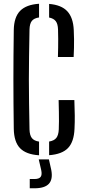

<svg xmlns="http://www.w3.org/2000/svg" viewBox="-20 -826 465 1030"><path d="M189.5 7Q120.1 2.6 87.7 -30.9Q55.2 -64.4 53.9 -135Q52.9 -207.3 52.4 -272.3Q51.9 -337.3 51.9 -399.9Q51.9 -462.4 52.4 -527.3Q52.9 -592.3 53.9 -664.7Q55 -733.9 87.8 -767.6Q120.5 -801.3 189.5 -805.8V-732.4Q162.5 -728.4 150.9 -713.8Q139.2 -699.3 138.3 -667.7Q136.8 -590.8 135.9 -525.8Q134.9 -460.8 134.9 -399.6Q134.9 -338.4 135.9 -273.7Q136.8 -209 138.3 -131.7Q139.2 -100.5 150.9 -85.5Q162.5 -70.4 189.5 -66.4ZM243.5 6.6V-66.7Q270.6 -71.2 282.2 -86.2Q293.9 -101.2 295.3 -131.7Q296.3 -154.4 296.3 -176.4Q296.4 -198.4 295.9 -225.4Q295.5 -252.5 294.5 -289.3H378.9Q380.7 -243 381.1 -206.7Q381.5 -170.5 379.7 -135Q376.8 -65.2 344.9 -31.9Q313 1.4 243.5 6.6ZM290.7 -520.3Q291.6 -546.7 291.9 -570.3Q292.2 -594 292.2 -617.8Q292.2 -641.6 291.3 -667.7Q290.4 -697.5 279.3 -712.2Q268.2 -727 243.5 -731.9V-805Q309.5 -799.6 341.1 -765.5Q372.8 -731.4 375.7 -664.5Q377 -639.2 377.2 -615.8Q377.4 -592.4 376.9 -569.1Q376.4 -545.9 375.1 -520.3ZM139.6 184.1V134.4H164.5Q189.2 134.4 197.9 123.1Q206.6 111.8 201 85.9L187.8 29H242.4L255.1 85.9Q264.5 135.6 242.2 159.9Q219.8 184.1 164.9 184.1Z"/></svg>

Font: Big Shoulders Stencil Text SC Thin
Style: Regular
Weight: 100
Designer: Patric King
Foundry: XO Type Co
Version: Version 2.001